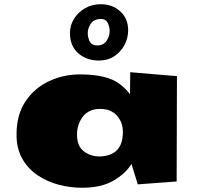

<svg xmlns="http://www.w3.org/2000/svg" viewBox="-20 -868 936 907"><path d="M366.7 19Q312 19 257.3 4.6Q202.6 -9.8 157.5 -40.3Q112.3 -70.8 85.2 -118.4Q58.1 -166 58.1 -232.4Q58.1 -325.7 100.3 -388.9Q142.6 -452.1 211.2 -484.4Q279.8 -516.6 358.9 -516.6Q440.4 -516.6 495.8 -497.3Q551.3 -478 594.2 -422.9L595.2 -526.9L815.9 -508.3L814.5 -10.7L630.9 2.9L601.1 -93.3Q572.8 -47.4 515.1 -14.2Q457.5 19 366.7 19ZM449.7 -128.9Q560.5 -131.3 560.5 -244.1Q560.5 -290.5 532.2 -322Q503.9 -353.5 453.1 -353.5Q399.9 -353.5 371.8 -317.4Q343.8 -281.2 343.8 -231.9Q343.8 -177.7 376 -153.3Q408.2 -128.9 449.7 -128.9ZM446.8 -582Q389.2 -582 349.9 -616.2Q310.5 -650.4 310.5 -711.4Q310.5 -748.5 329.8 -779.5Q349.1 -810.5 382.1 -829.3Q415 -848.1 456.1 -848.1Q510.3 -848.1 547.9 -814.5Q585.4 -780.8 585.4 -724.6Q585.4 -689.5 568.6 -656.7Q551.8 -624 520.8 -603Q489.7 -582 446.8 -582ZM438 -653.3Q468.8 -653.3 483.4 -674.8Q498 -696.3 498 -721.7Q498 -739.7 489.3 -759Q480.5 -778.3 457 -778.3Q424.3 -778.3 409.4 -756.8Q394.5 -735.4 394.5 -710.9Q394.5 -692.4 403.3 -673.3Q412.1 -654.3 438 -653.3Z"/></svg>

Font: Seymour One
Style: Regular
Weight: 400
Designer: Vernon Adams
Foundry: Vernon Adams
Version: Version 1.100; ttfautohint (v1.8.4.7-5d5b);gftools[0.9.33]